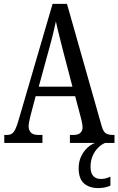

<svg xmlns="http://www.w3.org/2000/svg" viewBox="-20 -734 608 986"><path d="M2 0V-41H15Q30 -41 40 -47Q50 -53 58.5 -70Q67 -87 76 -119L250 -714H324L502 -87Q507 -69 514 -59Q521 -49 532.5 -45Q544 -41 560 -41H568V0H339V-41H357Q381 -41 392.5 -51.5Q404 -62 404 -80Q404 -87 402.5 -96.5Q401 -106 398.5 -117Q396 -128 393 -138L366 -240H163L138 -145Q136 -137 133.5 -126.5Q131 -116 129 -105.5Q127 -95 127 -86Q127 -66 138.5 -53.5Q150 -41 177 -41H198V0ZM179 -289H352L302 -480Q295 -510 288 -536Q281 -562 276 -584Q271 -606 267 -624Q263 -606 258 -584Q253 -562 247 -538.5Q241 -515 234 -490ZM486 232Q439 232 411.5 208Q384 184 384 130Q384 96 396.5 69.5Q409 43 428.5 25Q448 7 468 0H520Q502 7 484.5 24Q467 41 456 66Q445 91 445 123Q445 155 459 170Q473 185 497 185Q509 185 521 182.5Q533 180 547 173V219Q539 223 528.5 226Q518 229 507 230.5Q496 232 486 232Z"/></svg>

Font: Noto Serif ExtraCondensed
Style: Regular
Weight: 400
Width: 2
Designer: Monotype Design Team
Foundry: Monotype Imaging Inc.
Version: Version 2.013